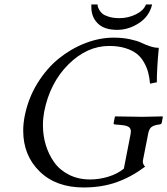

<svg xmlns="http://www.w3.org/2000/svg" viewBox="-20 -826 746 856"><path d="M486.8 -658.2Q526.4 -658.2 559.3 -651.1Q592.3 -644 609.9 -635.5Q627.4 -627 648.4 -619.9Q669.4 -612.8 688 -612.8Q679.2 -520.5 679.2 -459L648.9 -453.1Q646.5 -481 640.4 -503.7Q634.3 -526.4 621.3 -549.1Q608.4 -571.8 588.9 -586.9Q569.3 -602.1 538.3 -611.6Q507.3 -621.1 466.8 -621.1Q367.7 -621.1 284.9 -538.8Q202.1 -456.5 176.8 -327.1Q171.4 -297.4 171.4 -267.6Q171.4 -221.7 184.1 -179.7Q196.8 -137.7 221.4 -102.8Q246.1 -67.9 287.6 -46.9Q329.1 -25.9 381.8 -25.9Q422.4 -25.9 463.1 -38.3Q503.9 -50.8 532.2 -74.2L562 -227.1Q563.5 -234.4 563.5 -239.7Q563.5 -254.4 552.7 -260.7Q542 -267.1 517.1 -269L493.2 -271Q485.4 -271 486.8 -278.8L492.2 -305.2L494.1 -307.1Q584 -305.2 615.2 -305.2Q646.5 -305.2 704.1 -307.1L706.1 -305.2L701.2 -278.8Q700.2 -272.9 690.9 -271Q667.5 -268.6 655.8 -260Q644 -251.5 640.1 -227.1L617.2 -110.8Q614.7 -95.2 627 -83Q565.9 -37.1 500 -13.7Q434.1 9.8 353 9.8Q229.5 9.8 156.5 -61.8Q83.5 -133.3 83.5 -243.2Q83.5 -274.9 89.8 -307.1Q105.5 -387.2 146.5 -454.1Q188 -521.5 242.7 -565.4Q297.4 -609.4 360.8 -633.8Q424.3 -658.2 486.8 -658.2ZM502.9 -692.9Q445.3 -692.9 416.3 -721.2Q387.2 -749.5 387.2 -794.9V-806.2H415Q415 -802.7 415.8 -798.1Q416.5 -793.5 421.9 -783.2Q427.2 -772.9 436.5 -765.1Q445.8 -757.3 465.6 -751.2Q485.4 -745.1 512.2 -745.1Q551.8 -745.1 586.2 -762.2Q620.6 -779.3 630.9 -806.2H658.2Q646 -753.4 599.6 -723.1Q553.2 -692.9 502.9 -692.9Z"/></svg>

Font: Linux Libertine G
Style: Italic
Weight: 400
Italic angle: -12°
Designer: Philipp H. Poll
Foundry: Philipp H. Poll
Version: Version 5.1.3